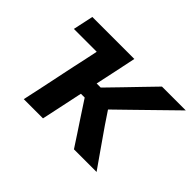

<svg xmlns="http://www.w3.org/2000/svg" viewBox="-103 -697 897 897"><g transform="rotate(45 345.0 -249.0)"><path d="M117.5 0Q129 -54 140 -104.5Q150.5 -154.5 163.5 -217L175 -271.5Q183 -307.5 189.5 -338.2Q196 -369 202 -397.5H51L72.5 -498H350Q339 -445 328.5 -395Q317.5 -345 306.5 -292.5H333.5L403.5 -364.5Q435.5 -398 467.8 -431.2Q500 -464.5 532.5 -498H690L599 -409Q553.5 -364.5 507.5 -319.5L430 -244L472.5 -180.5Q504 -135.5 535.5 -90Q567 -44.5 598.5 0H449Q428 -31.5 407.5 -63.5Q386.5 -95 365.5 -127L313.5 -206.5H288.5L285.5 -193Q274.5 -140.5 264.8 -95Q255 -49.5 244.5 0Z"/></g></svg>

Font: Heraclito SemiBold
Style: Italic
Weight: 600
Italic angle: -12°
Designer: Kostas Bartsokas (font) & Cristiano Sobral (main changes)
Foundry: Kostas Bartsokas (font) & Cristiano Sobral (main changes)
Version: Version 1.00;July 8, 2020;FontCreator 13.0.0.2655 64-bit